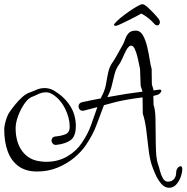

<svg xmlns="http://www.w3.org/2000/svg" viewBox="-23 -789 883 909"><path d="M840 11Q840 29 832 50Q824 71 810.5 85.5Q797 100 778 100Q756 100 739.5 80Q723 60 712 34.5Q701 9 695 -9Q685 -41 680 -85Q675 -129 669.5 -173.5Q664 -218 653 -251L652 -328Q633 -326 615 -323Q597 -320 584 -318Q553 -313 525 -306Q497 -299 469 -291Q451 -245 434.5 -199Q418 -153 385 -104Q363 -71 328 -42Q293 -13 248.5 5Q204 23 153 23Q98 23 63.5 -3Q29 -29 13 -74Q-3 -119 -3 -176Q-3 -188 1 -205Q5 -222 11 -237Q17 -252 22 -258Q32 -273 48 -293Q64 -313 82.5 -329.5Q101 -346 120 -352Q132 -356 149.5 -364Q167 -372 189 -372Q214 -372 236 -358Q283 -329 309.5 -287Q336 -245 336 -192Q336 -144 312 -126Q288 -108 243 -103Q233 -102 227 -109Q221 -116 221 -123Q221 -131 225.5 -136.5Q230 -142 240 -143Q265 -145 286 -153Q307 -161 307 -189Q307 -231 285 -275Q263 -319 225 -343Q210 -352 195 -352Q176 -352 159.5 -344Q143 -336 135 -333Q113 -327 94 -300Q75 -273 63 -240.5Q51 -208 51 -182Q51 -115 82.5 -73Q114 -31 169 -25Q176 -24 182.5 -23.5Q189 -23 196 -23Q252 -23 295.5 -48.5Q339 -74 364 -112Q394 -156 408.5 -198Q423 -240 438 -282Q422 -278 406 -273.5Q390 -269 373 -265Q362 -263 355.5 -269.5Q349 -276 349 -285Q349 -301 365 -305Q388 -310 410 -314.5Q432 -319 454 -323Q456 -328 458 -332Q460 -336 462 -340Q475 -366 479.5 -394Q484 -422 490 -449Q496 -476 513 -498Q518 -505 526 -519.5Q534 -534 542.5 -549Q551 -564 555 -571Q564 -586 569.5 -603Q575 -620 586 -632Q597 -644 620 -644Q641 -644 653.5 -622Q666 -600 673.5 -569Q681 -538 685.5 -508Q690 -478 695 -463L696 -389L703 -367V-361Q719 -363 725 -364Q741 -367 741 -359Q741 -354 734 -347Q727 -340 715 -338Q711 -337 703 -335L704 -293Q712 -269 713 -231Q714 -193 714 -153Q714 -113 715.5 -75.5Q717 -38 724 -15Q729 -2 734 18.5Q739 39 748 55Q757 71 772 71Q790 71 800.5 59Q811 47 811 29Q811 15 818 6.5Q825 -2 832 -2Q840 -2 840 11ZM651 -358 643 -382 640 -463Q635 -489 629 -514.5Q623 -540 615.5 -556.5Q608 -573 598 -573Q590 -573 580 -560Q575 -553 568 -538Q561 -523 554.5 -508.5Q548 -494 543 -487Q527 -466 520 -440Q513 -414 507 -387Q501 -360 488 -335L485 -329Q508 -333 531 -337Q554 -341 578 -345Q591 -347 610.5 -349.5Q630 -352 651 -355ZM524 -667Q512 -667 519.5 -677Q527 -687 545.5 -702.5Q564 -718 585.5 -733Q607 -748 625.5 -758.5Q644 -769 650 -769Q659 -770 675 -755.5Q691 -741 706.5 -724.5Q722 -708 727 -701Q734 -692 734 -683Q734 -679 731 -674Q728 -669 723 -669H721Q716 -669 712.5 -671.5Q709 -674 706 -678Q680 -707 646 -725Q642 -722 624.5 -713Q607 -704 585.5 -693Q564 -682 547 -674.5Q530 -667 527 -667Z"/></svg>

Font: Ingrid Darling
Style: Regular
Weight: 400
Designer: Robert E. Leuschke
Foundry: Robert E. Leuschke
Version: Version 1.010; ttfautohint (v1.8.3)